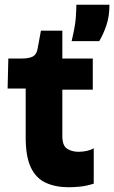

<svg xmlns="http://www.w3.org/2000/svg" viewBox="-20 -774 480 807"><path d="M269 13Q213 13 172 -6Q131 -25 109.5 -70.5Q88 -116 88 -195V-402H12L15 -528H70Q102 -528 118 -536.5Q134 -545 138 -569L152 -645H242V-528H370V-397H242V-202Q242 -162 262 -149Q282 -136 310 -136Q329 -136 346 -140Q363 -144 374 -151V-2Q342 8 315.5 10.5Q289 13 269 13ZM281 -601Q296 -663 298.5 -699Q301 -735 301 -754H440Q440 -705 427 -667Q414 -629 397 -601Z"/></svg>

Font: Bricolage Grotesque 10pt ExtraBold
Style: Regular
Weight: 800
Designer: Mathieu Triay
Foundry: Atelier Triay
Version: Version 1.000; ttfautohint (v1.8.4.7-5d5b);gftools[0.9.32]